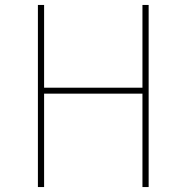

<svg xmlns="http://www.w3.org/2000/svg" viewBox="-20 -755 753 775"><path d="M555 0H580V-735H555V-401H158V-735H133V0H158V-377H555Z"/></svg>

Font: Glow Sans SC Normal Thin
Style: Regular
Weight: 100
Designer: Ryoko NISHIZUKA (kana, bopomofo & ideographs); Paul D. Hunt (Latin, Greek & Cyrillic); Sandoll Communications, Soo-young
Version: Version 0.93